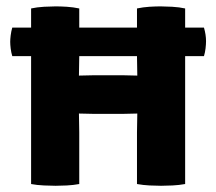

<svg xmlns="http://www.w3.org/2000/svg" viewBox="-20 -577 678 602"><path d="M228.5 0Q209.5 3.5 189.5 4.5Q169.5 5.5 154.5 5.5Q141 5.5 118.2 4.5Q95.5 3.5 77.5 0V-401H18.5Q15 -412.5 13.5 -424.8Q12 -437 12 -446Q12 -454 13.5 -466.2Q15 -478.5 18.5 -490.5H77.5V-550.5Q95.5 -554.5 118.2 -555.8Q141 -557 154.5 -557Q169.5 -557 189.5 -555.8Q209.5 -554.5 228.5 -550.5V-490.5H409.5V-550.5Q428.5 -554.5 448.5 -555.8Q468.5 -557 483.5 -557Q497 -557 519.8 -555.8Q542.5 -554.5 560.5 -550.5V-490.5H619.5Q626 -468 626 -448Q626 -438 624.5 -425.2Q623 -412.5 619.5 -401H560.5V0Q541 3.5 520.8 4.5Q500.5 5.5 485 5.5Q469.5 5.5 449.2 4.5Q429 3.5 409.5 0V-162Q409.5 -179 410 -192Q410.5 -205 410.5 -221Q400.5 -221 388.8 -220.5Q377 -220 366.5 -220H272.5Q262 -220 250 -220.5Q238 -221 227.5 -221Q227.5 -205 228 -192Q228.5 -179 228.5 -162ZM366.5 -341Q377 -341 388.8 -340.5Q400.5 -340 410.5 -340Q410.5 -355.5 410 -370.5Q409.5 -385.5 409.5 -401H228.5Q228.5 -384.5 228 -370Q227.5 -355.5 227.5 -340Q238 -340 250 -340.5Q262 -341 272.5 -341Z"/></svg>

Font: Signika Negative SC
Style: Bold
Weight: 700
Designer: Anna Giedryś
Foundry: Anna Giedryś
Version: Version 2.000; ttfautohint (v1.8.3) -l 8 -r 50 -G 200 -x 9 -